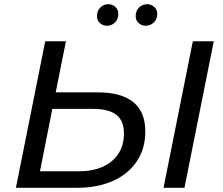

<svg xmlns="http://www.w3.org/2000/svg" viewBox="-20 -897 1063 917"><path d="M445 -456Q674 -456 674 -269Q674 -187 633.5 -126.5Q593 -66 519.5 -33Q446 0 346 0H56L196 -700H295L246 -456ZM357 -79Q456 -79 514 -127.5Q572 -176 572 -259Q572 -320 536 -348.5Q500 -377 422 -377H230L171 -79ZM761 0 901 -700H1001L861 0ZM676 -774Q656 -774 642 -787Q628 -800 628 -820Q628 -845 644 -861Q660 -877 683 -877Q702 -877 716.5 -864Q731 -851 731 -830Q731 -805 714.5 -789.5Q698 -774 676 -774ZM491 -774Q471 -774 457 -787Q443 -800 443 -820Q443 -845 459 -861Q475 -877 497 -877Q517 -877 531 -864Q545 -851 545 -830Q545 -805 529 -789.5Q513 -774 491 -774Z"/></svg>

Font: Montserrat Medium
Style: Italic
Weight: 500
Italic angle: -11.3°
Designer: Julieta Ulanovsky
Foundry: Julieta Ulanovsky
Version: Version 9.000; ttfautohint (v1.8.4.7-5d5b)